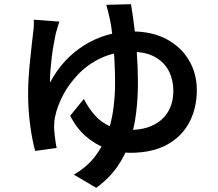

<svg xmlns="http://www.w3.org/2000/svg" viewBox="-20 -823 1040 916"><path d="M263 -720Q258 -705 254 -690.5Q250 -676 246 -663Q242 -643 236.5 -613.5Q231 -584 227 -551Q223 -518 220.5 -486.5Q218 -455 219 -429Q249 -487 291 -532Q333 -577 384 -608.5Q435 -640 492.5 -656.5Q550 -673 610 -673Q706 -673 775 -636Q844 -599 881.5 -535.5Q919 -472 919 -393Q919 -308 883.5 -240Q848 -172 777.5 -133Q707 -94 601 -94Q542 -94 487 -114.5Q432 -135 387.5 -174.5Q343 -214 315 -271L380 -351Q403 -306 433 -272.5Q463 -239 503.5 -221Q544 -203 598 -203Q664 -203 711 -226Q758 -249 782.5 -291Q807 -333 807 -390Q807 -441 786 -483Q765 -525 720.5 -550.5Q676 -576 605 -576Q526 -576 463 -546.5Q400 -517 354.5 -470Q309 -423 281 -369.5Q253 -316 243 -267Q240 -253 239 -240.5Q238 -228 238 -214Q238 -205 240 -187Q242 -169 244.5 -150Q247 -131 250 -117L148 -103Q133 -155 123.5 -229Q114 -303 114 -376Q114 -417 117 -460.5Q120 -504 124.5 -544.5Q129 -585 132.5 -619Q136 -653 139 -674Q141 -689 141.5 -704Q142 -719 141 -729ZM605 -803Q611 -767 619 -707.5Q627 -648 632.5 -575.5Q638 -503 638 -427Q638 -355 629.5 -285Q621 -215 600 -149.5Q579 -84 539.5 -27.5Q500 29 439 73L332 10Q392 -24 430.5 -73Q469 -122 490.5 -180Q512 -238 520.5 -301.5Q529 -365 529 -427Q529 -488 525.5 -545.5Q522 -603 516.5 -652Q511 -701 504 -732Q500 -750 495.5 -769Q491 -788 487 -800Z"/></svg>

Font: Noto Sans KR SemiBold
Style: Regular
Weight: 600
Designer: Ryoko NISHIZUKA  (kana, bopomofo & ideographs); Paul D. Hunt (Latin, Greek & Cyrillic); Sandoll Communications , Soo-you
Foundry: Adobe
Version: Version 2.004-H2;hotconv 1.0.118;makeotfexe 2.5.65603